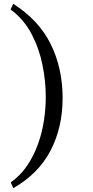

<svg xmlns="http://www.w3.org/2000/svg" viewBox="-20 -883 490 1015"><path d="M311 -364Q311 -210 247.5 -87.5Q184 35 50 112L37 81Q88 45 123.5 -7.5Q159 -60 181 -121.5Q203 -183 212.5 -247Q222 -311 222 -370Q222 -453 204.5 -540Q187 -627 146.5 -704Q106 -781 36 -833L50 -863Q185 -777 248 -650Q311 -523 311 -364Z"/></svg>

Font: Kaisei Tokumin Medium
Style: Regular
Weight: 500
Designer: Font-Kai, 金井和夫
Foundry: KAZUO KANAI
Version: Version 5.003